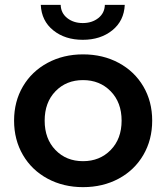

<svg xmlns="http://www.w3.org/2000/svg" viewBox="-20 -764 685 791"><path d="M38 -267Q38 -346 74.5 -408Q111 -470 176 -505Q241 -540 322 -540Q404 -540 469 -505Q534 -470 570.5 -408Q607 -346 607 -267Q607 -188 570.5 -125.5Q534 -63 469 -28Q404 7 322 7Q241 7 176 -28Q111 -63 74.5 -125.5Q38 -188 38 -267ZM481 -267Q481 -342 436 -388Q391 -434 322 -434Q253 -434 208.5 -388Q164 -342 164 -267Q164 -192 208.5 -146Q253 -100 322 -100Q391 -100 436 -146Q481 -192 481 -267ZM148 -744H230Q231 -710 257 -689.5Q283 -669 321 -669Q359 -669 385 -689.5Q411 -710 412 -744H494Q491 -678 442.5 -639Q394 -600 321 -600Q248 -600 199.5 -639Q151 -678 148 -744Z"/></svg>

Font: APTA Sans SemiBold
Style: Bold
Weight: 600
Version: Version 7.200